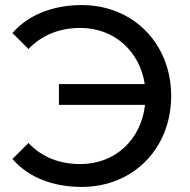

<svg xmlns="http://www.w3.org/2000/svg" viewBox="-20 -728 747 756"><path d="M302 -708C189 -708 92 -670 29 -598L92 -535C147 -592 217 -618 297 -618C429 -618 530 -527 550 -397H212V-315H551C536 -178 433 -82 297 -82C217 -82 147 -107 92 -165L29 -102C92 -29 189 8 302 8C504 8 654 -143 654 -350C654 -557 504 -708 302 -708Z"/></svg>

Font: AWKNG-Font Medium
Style: Regular
Weight: 500
Designer: Awakening Church
Foundry: Awakening Church
Version: Version 1.700;PS 001.700;hotconv 1.0.88;makeotf.lib2.5.64775